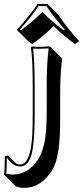

<svg xmlns="http://www.w3.org/2000/svg" viewBox="-61 -664 415 957"><path d="M175.8 -644 232.4 -587.4Q266.1 -533.2 333.5 -458.5L312.5 -444.3Q248.5 -492.2 217.3 -523.4L206.5 -534.2Q161.6 -488.3 99.6 -444.3L79.6 -458.5L22.9 -515.1Q95.2 -595.7 126 -644ZM238.8 -194.3V-63.5Q238.8 103 208 167.5Q201.7 180.2 194.3 191.4Q141.6 271.5 59.6 272.5Q31.2 272 16.6 263.7L-40 207L-41 204.1Q-37.1 188 -37.1 115.2L-21 110.8L20.5 152.3Q29.8 155.8 39.1 155.8Q91.8 155.8 100.1 3.9Q102.1 -35.6 102.1 -96.2V-234.9Q102.1 -367.7 92.8 -429.2L95.2 -432.1Q138.2 -428.7 182.1 -433.1Q188 -432.6 189.5 -431.6L246.1 -375Q247.6 -372.1 247.6 -366.2Q238.8 -280.8 238.8 -194.3ZM171.9 -251Q171.9 -339.4 181.2 -422.9Q145.5 -419.9 104 -421.4Q111.8 -356.9 111.8 -234.9V-96.2Q111.8 74.2 89.8 125.5Q71.3 165 39.1 166Q1 165 -26.9 120.6Q-26.9 181.2 -30.3 200.7Q-26.9 202.1 -22 203.4Q-17.1 204.6 -10.3 205.3Q-3.4 206.1 2.9 206.1Q81.1 205.1 129.4 129.4Q164.1 75.2 169.9 -32.7Q171.9 -70.8 171.9 -120.1ZM170.4 -633.8H131.3Q100.6 -586.4 38.1 -516.6L43 -513.2Q101.1 -555.2 143.1 -598.1L149.9 -605.5L157.2 -597.7Q192.9 -560.5 256.3 -513.2L261.7 -517.1Q202.1 -584 170.4 -633.8Z"/></svg>

Font: Linux Biolinum Shadow O
Style: Regular
Weight: 400
Designer: Philipp H. Poll
Foundry: Philipp H. Poll
Version: Version 1.0.4